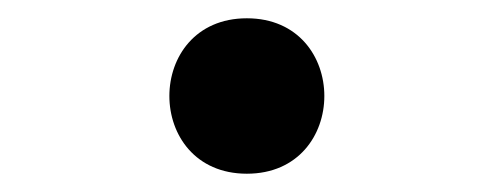

<svg xmlns="http://www.w3.org/2000/svg" viewBox="-20 -485 540 210"><path d="M250 -295C363 -295 363 -465 250 -465C137 -465 137 -295 250 -295Z"/></svg>

Font: AllPunType ExtraLight
Style: Regular
Weight: 280
Version: 1.0